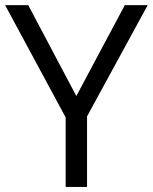

<svg xmlns="http://www.w3.org/2000/svg" viewBox="-20 -734 600 754"><path d="M279.8 -356.9 470.2 -713.9H560.1L321.8 -276.9V0H237.8V-272.9L0 -713.9H90.8Z"/></svg>

Font: f0_2797  
Style: Regular
Weight: 400
Foundry: Ascender Corporation
Version: Version 1.10